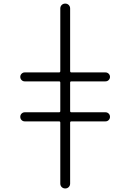

<svg xmlns="http://www.w3.org/2000/svg" viewBox="-20 -852 721 1068"><path d="M118.2 -176.8Q107.4 -176.8 100.1 -184.1Q92.8 -191.4 92.8 -202.1Q92.8 -212.9 100.1 -220.2Q107.4 -227.5 118.2 -227.5H308.6Q315.4 -227.5 315.4 -234.4V-392.6Q315.4 -399.4 308.6 -399.4H117.2Q107.4 -399.4 100.1 -406.7Q92.8 -414.1 92.8 -424.3Q92.8 -434.6 100.1 -441.9Q107.4 -449.2 117.2 -449.2H308.6Q315.4 -449.2 315.4 -457V-804.7Q315.4 -816.4 323.2 -824.2Q331.1 -832 342.8 -832Q354.5 -832 362.3 -824.2Q370.1 -816.4 370.1 -804.7V-457Q370.1 -449.2 377 -449.2H566.4Q577.1 -449.2 584.5 -441.9Q591.8 -434.6 591.8 -424.3Q591.8 -414.1 584.5 -406.7Q577.1 -399.4 566.4 -399.4H377Q370.1 -399.4 370.1 -392.6V-234.4Q370.1 -227.5 377 -227.5H566.4Q577.1 -227.5 584.5 -220.2Q591.8 -212.9 591.8 -202.1Q591.8 -191.4 584.5 -184.1Q577.1 -176.8 566.4 -176.8H377Q370.1 -176.8 370.1 -169.9V168.9Q370.1 180.7 362.3 188.5Q354.5 196.3 342.8 196.3Q331.1 196.3 323.2 188.5Q315.4 180.7 315.4 168.9V-169.9Q315.4 -176.8 308.6 -176.8Z"/></svg>

Font: Gen Jyuu Gothic Light
Style: Regular
Weight: 200
Designer: [Source Han Sans]
Ryoko NISHIZUKA  (kana & ideographs); Paul D. Hunt (Latin, Greek & Cyrillic); Wenlong ZHANG  (bopomofo
Version: Version 1.002.20150607